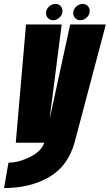

<svg xmlns="http://www.w3.org/2000/svg" viewBox="-78 -724 556 974"><path d="M2 0 54 -600H235L174.5 -128H175.5L278 -600H459L300 0Q266 120 170.2 175Q74.5 230 -57.5 230L-35 101Q17 101 75 71.8Q133 42.5 146 0ZM191.5 -621.5Q176 -621.5 165.8 -631.8Q155.5 -642 155.5 -657.5Q155.5 -676.5 170.2 -690.2Q185 -704 203.5 -704Q219 -704 229 -693.8Q239 -683.5 239 -668.5Q239 -649.5 224.2 -635.5Q209.5 -621.5 191.5 -621.5ZM329.5 -621.5Q314 -621.5 303.8 -631.8Q293.5 -642 293.5 -657.5Q293.5 -676.5 308.2 -690.2Q323 -704 341.5 -704Q357 -704 367 -693.8Q377 -683.5 377 -668.5Q377 -649.5 362.2 -635.5Q347.5 -621.5 329.5 -621.5Z"/></svg>

Font: Anybody UltraCondensed Black
Style: Italic
Weight: 900
Width: 1
Italic angle: -10°
Designer: Tyler Finck
Foundry: Etcetera Type Company
Version: Version 1.010; ttfautohint (v1.8.3) -l 8 -r 50 -G 200 -x 14 